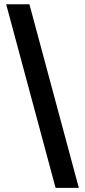

<svg xmlns="http://www.w3.org/2000/svg" viewBox="-20 -782 403 911"><path d="M243.7 109.4 9.3 -761.7H119.6L354 109.4Z"/></svg>

Font: Inter 24pt SemiBold
Style: Regular
Weight: 600
Designer: Rasmus Andersson
Foundry: rsms
Version: Version 4.001;git-66647c0bb